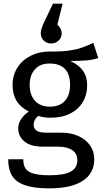

<svg xmlns="http://www.w3.org/2000/svg" viewBox="-20 -822 560 1055"><path d="M520 -503Q490 -493 454 -490Q418 -487 366 -487Q413 -466 436 -433Q459 -400 459 -354Q459 -302 435 -261.5Q411 -221 365.5 -198Q320 -175 258 -175Q222 -175 191 -185Q179 -177 172 -163.5Q165 -150 165 -136Q165 -116 180.5 -104.5Q196 -93 234 -93H318Q371 -93 412 -74Q453 -55 475.5 -22Q498 11 498 53Q498 130 435 171.5Q372 213 251 213Q166 213 116.5 195.5Q67 178 46 143Q25 108 25 53H108Q108 85 120 103.5Q132 122 163 131.5Q194 141 251 141Q334 141 369.5 120.5Q405 100 405 59Q405 22 377 3Q349 -16 299 -16H216Q149 -16 114.5 -44.5Q80 -73 80 -116Q80 -142 95 -166Q110 -190 138 -209Q92 -233 70.5 -268.5Q49 -304 49 -355Q49 -408 75.5 -450Q102 -492 148.5 -515.5Q195 -539 252 -539Q313 -538 355 -543.5Q397 -549 425 -558.5Q453 -568 492 -586Q492 -586 492.5 -586Q493 -586 493 -586ZM252 -473Q200 -473 171.5 -440.5Q143 -408 143 -355Q143 -301 172 -268.5Q201 -236 254 -236Q308 -236 336.5 -267.5Q365 -299 365 -356Q365 -414 336.5 -443.5Q308 -473 252 -473ZM261 -583Q237 -583 220.5 -599Q204 -615 204 -639Q204 -652 208.5 -666Q213 -680 226 -708L230 -716L271 -802H324L295 -686Q319 -665 319 -639Q319 -615 302 -599Q285 -583 261 -583Z"/></svg>

Font: Firava
Style: Regular
Weight: 400
Designer: Carrois Corporate & Edenspiekermann AG
Foundry: Greg Finn Gibson
Version: Version 5.000